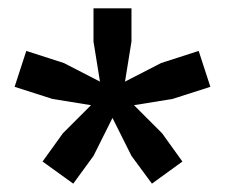

<svg xmlns="http://www.w3.org/2000/svg" viewBox="-20 -828 539 460"><path d="M301 -576 368.5 -508.5 417 -441 344 -388 295 -454.5 249.5 -545.5 204 -454.5 155.5 -388 82 -441 130.5 -508.5 198 -576 105.5 -591 15 -620 43 -706 133 -677 219.5 -632.5 204 -728.5V-808H295V-728.5L279.5 -632.5L366 -677L456 -706L484 -620L393.5 -591Z"/></svg>

Font: Encode Sans SC SemiExpanded SemiBold
Style: Regular
Weight: 600
Width: 6
Designer: Multiple Designers
Foundry: Impallari Type
Version: Version 3.002